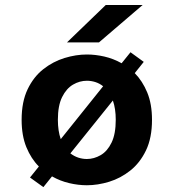

<svg xmlns="http://www.w3.org/2000/svg" viewBox="-20 -730 690 768"><path d="M100 -20 135.5 -64Q104.5 -95 85.5 -141.2Q66.5 -187.5 66.5 -251Q66.5 -323 90.5 -373Q114.5 -423 153.5 -453.5Q192.5 -484 238.2 -498Q284 -512 327.5 -512Q361.5 -512 397.5 -503.8Q433.5 -495.5 466.5 -477L502 -521L555 -482.5L519 -437.5Q550 -406 569 -360Q588 -314 588 -251Q588 -178.5 564 -128.5Q540 -78.5 501.2 -47.8Q462.5 -17 416.8 -3Q371 11 327.5 11Q293 11 256.8 2.5Q220.5 -6 188 -24.5L153.5 18.5ZM211.5 -251Q211.5 -206.5 223 -173.5L392.5 -385Q378 -396.5 361.2 -401.8Q344.5 -407 327.5 -407Q298.5 -407 272 -391.5Q245.5 -376 228.5 -341.8Q211.5 -307.5 211.5 -251ZM327.5 -94Q356 -94 382.8 -109.5Q409.5 -125 426.2 -159.5Q443 -194 443 -251Q443 -295 431.5 -328L261.5 -116.5Q276.5 -105 293.2 -99.5Q310 -94 327.5 -94ZM376 -560.5H248L403 -710H550.5Z"/></svg>

Font: Trispace SemiBold
Style: Regular
Weight: 600
Designer: Tyler Finck
Foundry: Etcetera Type Company
Version: Version 1.210; ttfautohint (v1.8.3)